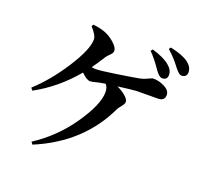

<svg xmlns="http://www.w3.org/2000/svg" viewBox="-146 -999 1293 1223"><g transform="rotate(20 500.0 -387.5)"><path d="M696 -765 706 -778Q785 -755 824 -723Q859 -694 859 -661Q859 -626 824 -626Q804 -626 778 -663Q734 -728 696 -765ZM289 -784 296 -797Q357 -791 397 -771Q428 -755 453.5 -730Q479 -705 479 -685Q479 -675 473 -667Q467 -659 456 -648.5Q445 -638 438 -627Q400 -567 379 -539Q394 -536 407 -536Q438 -536 537.5 -551Q637 -566 692 -576Q717 -581 741 -593Q765 -605 774 -605Q813 -605 851 -585.5Q889 -566 889 -535Q889 -495 843 -495Q715 -495 699 -494Q666 -492 575 -480Q612 -463 635.5 -442Q659 -421 659 -405Q659 -392 643 -372.5Q627 -353 623 -345Q495 -72 193 54L181 38Q323 -54 419.5 -194.5Q516 -335 516 -417Q516 -452 499 -470L463 -464Q453 -462 439.5 -458.5Q426 -455 416.5 -453Q407 -451 399 -451Q376 -451 339 -488Q224 -350 75 -269L62 -285Q161 -375 246.5 -508Q332 -641 332 -709Q332 -737 289 -784ZM801 -816 810 -829Q895 -811 935 -781Q970 -754 970 -718Q970 -703 961 -693.5Q952 -684 936 -684Q933 -684 930 -684.5Q927 -685 924 -686.5Q921 -688 919 -689Q917 -690 914 -693Q911 -696 909 -697.5Q907 -699 903.5 -703Q900 -707 898 -709.5Q896 -712 891.5 -717Q887 -722 885 -725Q849 -774 801 -816Z"/></g></svg>

Font: Swei Spring CJKtc
Style: Bold
Weight: 700
Version: Version 1.021